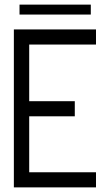

<svg xmlns="http://www.w3.org/2000/svg" viewBox="-20 -811 474 831"><path d="M64.5 -748V-791H373V-748ZM40 0V-683.6H395.5V-618.2H106.4V-373H303.7V-307.6H106.4V-65.4H395.5V0Z"/></svg>

Font: Post No Bills Colombo
Style: Medium
Weight: 600
Designer: Kosala Senevirathne, Siva Puranthara, Lasantha Premarathna, Tharique Azeez
Foundry: Mooniak
Version: Version 1.220 ; ttfautohint (v1.5)